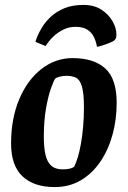

<svg xmlns="http://www.w3.org/2000/svg" viewBox="-20 -749 519 780"><path d="M319 -729Q362 -729 391.5 -710Q421 -691 437 -663Q453 -635 453 -609Q453 -597 450 -592Q447 -587 442 -583Q438 -580 423 -574Q408 -568 393.5 -563.5Q379 -559 374 -559Q370 -582 360.5 -600.5Q351 -619 333 -629.5Q315 -640 287 -640Q260 -640 238 -629Q216 -618 200.5 -604Q185 -590 176 -577.5Q167 -565 165 -562L124 -579Q125 -584 131.5 -600.5Q138 -617 151.5 -639Q165 -661 187 -681.5Q209 -702 241.5 -715.5Q274 -729 319 -729ZM202 11Q118 11 71.5 -32.5Q25 -76 25 -166Q25 -267 58 -345.5Q91 -424 148 -468.5Q205 -513 275 -513Q361 -513 407.5 -471Q454 -429 454 -331Q454 -264 437.5 -203Q421 -142 388.5 -93.5Q356 -45 309 -17Q262 11 202 11ZM234 -61Q251 -61 262 -63.5Q273 -66 281 -71Q289 -87 296 -110Q303 -133 308.5 -163.5Q314 -194 317.5 -231.5Q321 -269 321 -314Q321 -371 312.5 -398.5Q304 -426 288.5 -433.5Q273 -441 249 -441Q237 -441 222.5 -437.5Q208 -434 204 -429Q199 -423 187.5 -391.5Q176 -360 167 -309Q158 -258 158 -193Q158 -149 165 -119.5Q172 -90 188.5 -75.5Q205 -61 234 -61Z"/></svg>

Font: Faustina Light
Style: Bold Italic
Weight: 700
Italic angle: -8°
Version: Version 1.200